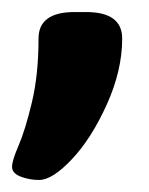

<svg xmlns="http://www.w3.org/2000/svg" viewBox="-29 -174 247 319"><path d="M174 -110Q174 -57 148.5 -0.5Q123 56 90.5 90.5Q58 125 36 125Q20 125 5.5 119.5Q-9 114 -9 103Q-9 93 2 67.5Q13 42 24 -4Q35 -50 35 -110Q35 -154 95 -154H114Q174 -154 174 -110Z"/></svg>

Font: mmAsap
Style: Bold
Weight: 700
Designer: Pablo Cosgaya
Foundry: Omnibus-Type
Version: Version 1.001